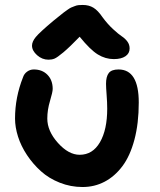

<svg xmlns="http://www.w3.org/2000/svg" viewBox="-20 -793 649 779"><path d="M176.8 -550.8Q150.9 -550.8 130.4 -569.1Q109.9 -587.4 109.9 -607.9Q109.9 -624 125 -642.6Q140.1 -661.1 195.8 -708Q202.6 -713.4 218.3 -726.1Q233.9 -738.8 238 -741.9Q242.2 -745.1 253.2 -752.9Q264.2 -760.7 268.8 -762.5Q273.4 -764.2 282.2 -767.8Q291 -771.5 298.6 -772.2Q306.2 -772.9 315.9 -772.9Q340.8 -772.9 359.1 -761.7Q377.4 -750.5 396 -723.1Q416 -695.8 438.5 -675Q460.9 -654.3 474.4 -645.5Q487.8 -636.7 496.8 -624.5Q505.9 -612.3 505.9 -596.2Q505.9 -576.2 488.8 -564.7Q471.7 -553.2 441.9 -553.2Q407.7 -553.2 377 -572Q346.2 -590.8 303.2 -644Q262.2 -601.6 237.1 -580.6Q211.9 -559.6 201.2 -555.2Q190.4 -550.8 176.8 -550.8ZM41 -312Q41 -397.9 73.2 -479Q77.6 -493.2 89.8 -502.2Q102.1 -511.2 117.2 -511.2Q151.4 -511.2 172.6 -489.5Q193.8 -467.8 193.8 -432.1Q193.8 -419.9 182.9 -383.5Q171.9 -347.2 171.9 -312Q171.9 -261.2 215.1 -213.1Q258.3 -165 303.2 -165Q356 -165 385.5 -215.8Q415 -266.6 415 -352.1Q415 -377 412.6 -407.7Q410.2 -438.5 410.2 -453.1Q410.2 -482.4 421.4 -496.8Q432.6 -511.2 460.9 -511.2Q543 -511.2 543 -377Q543 -292.5 525.4 -226.3Q507.8 -160.2 476.6 -118.7Q445.3 -77.1 404.3 -55.7Q363.3 -34.2 314.9 -34.2Q266.6 -34.2 222.4 -51.8Q178.2 -69.3 146 -98.4Q113.8 -127.4 89.6 -163.8Q65.4 -200.2 53.2 -238.5Q41 -276.9 41 -312Z"/></svg>

Font: Shantell Sans Irregular Bouncy
Style: Regular
Weight: 600
Designer: Stephen Nixon, Anya Danilova, Shantell Martin
Foundry: Arrow Type
Version: Version 1.006;[9816181b4]